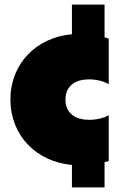

<svg xmlns="http://www.w3.org/2000/svg" viewBox="-20 -704 535 830"><path d="M291 106H432V-3L450 -8V-206C430 -194 397 -186 365 -186C314 -186 263 -208 263 -274C263 -339 314 -361 365 -361C398 -361 430 -352 450 -340V-537L432 -543V-684H291V-556C136 -542 25 -428 25 -274C25 -119 136 -5 291 9Z"/></svg>

Font: Chess Sans Black
Style: Regular
Weight: 900
Designer: Wolf Bōese
Foundry: Wolf Bōese
Version: Version 7.223;Glyphs 3.3 (3306)